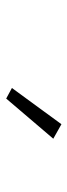

<svg xmlns="http://www.w3.org/2000/svg" viewBox="186 -996 223 636"><g transform="rotate(90 298.0 -677.5)"><path d="M439 -742 306 -586 271 -605 391 -769Z"/></g></svg>

Font: IBM Plex Sans Light
Style: Italic
Weight: 300
Italic angle: -11.31°
Designer: Mike Abbink, Paul van der Laan, Pieter van Rosmalen
Foundry: Bold Monday
Version: Version 3.0